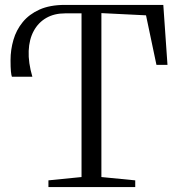

<svg xmlns="http://www.w3.org/2000/svg" viewBox="-20 -763 726 783"><path d="M177.5 0V-27.5L312.5 -41V-708.5H245Q201.5 -708.5 169 -690Q136.5 -671.5 117.8 -637.2Q99 -603 97 -555.5Q95 -508 112 -450H28.5Q26 -456.5 24.5 -472.2Q23 -488 23 -517.5Q23 -560 34.8 -600.5Q46.5 -641 72.8 -673Q99 -705 141.2 -724Q183.5 -743 245 -743H646L663 -498.5H618L575.5 -700.5L393.5 -709.5V-41L531.5 -27.5V0Z"/></svg>

Font: Merriweather 96pt Light
Style: Regular
Weight: 300
Version: Version 2.100